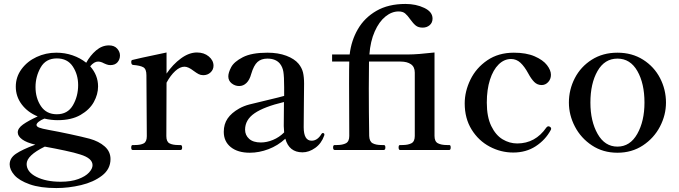

<svg xmlns="http://www.w3.org/2000/svg" viewBox="-20 -760 3440 973"><path d="M437 -424Q477 -379 477 -322Q477 -282 455.5 -243Q434 -204 388 -177.5Q342 -151 272 -151Q239 -151 205 -159Q187 -152 176 -143Q165 -134 165 -127Q165 -119 178 -113.5Q191 -108 230 -101Q275 -93 335.5 -80Q396 -67 434 -57Q481 -44 510.5 -18Q540 8 540 46Q540 97 497 130Q454 163 391 178Q328 193 266 193Q184 193 130.5 174Q77 155 53 127.5Q29 100 29 73Q29 41 60.5 19.5Q92 -2 159 -27Q115 -37 92.5 -53.5Q70 -70 70 -89Q70 -110 96.5 -129Q123 -148 171 -170Q120 -191 90 -231Q60 -271 60 -321Q60 -370 89 -409.5Q118 -449 165 -471Q212 -493 265 -493Q309 -493 348 -479.5Q387 -466 417 -442Q437 -479 467 -504.5Q497 -530 532 -530Q559 -530 573.5 -514Q588 -498 588 -479Q588 -459 575.5 -444.5Q563 -430 539 -430Q529 -430 519 -434Q509 -438 507 -439Q491 -448 477 -448Q457 -448 437 -424ZM376 -329Q376 -382 349 -423Q322 -464 268 -464Q212 -464 186 -418Q160 -372 160 -319Q160 -263 187.5 -222Q215 -181 268 -181Q323 -181 349.5 -226.5Q376 -272 376 -329ZM387 23Q360 14 308.5 3Q257 -8 207 -17Q115 28 115 71Q115 111 164 136Q213 161 287 161Q340 161 376.5 147.5Q413 134 431 114.5Q449 95 449 77Q449 42 387 23Z M1062 -427Q1062 -407 1047 -393Q1032 -379 1010 -379Q997 -379 986.5 -384.5Q976 -390 961 -401Q934 -422 915 -422Q892 -422 868 -400Q844 -378 824 -341L823 -70Q823 -42 839 -33.5Q855 -25 884 -25H895Q903 -25 903 -12Q903 0 895 0H652Q645 0 645 -12Q645 -25 652 -25H664Q693 -25 708.5 -33.5Q724 -42 724 -70L722 -379Q722 -410 706.5 -419Q691 -428 654 -431Q645 -432 645 -447Q645 -454 650 -456Q662 -460 824 -494V-387Q856 -434 897 -464Q938 -494 978 -494Q1014 -494 1038 -474Q1062 -454 1062 -427Z M1624 -78 1623 -73Q1609 -33 1577.5 -10.5Q1546 12 1513 12Q1445 12 1426 -57Q1388 -22 1340.5 -4Q1293 14 1246 14Q1185 14 1149.5 -14.5Q1114 -43 1114 -92Q1114 -131 1133.5 -159.5Q1153 -188 1192 -210Q1215 -223 1243.5 -230.5Q1272 -238 1328 -251Q1404 -269 1420 -274V-318Q1420 -372 1416 -396.5Q1412 -421 1398 -438Q1377 -463 1335 -463Q1304 -463 1285 -446Q1266 -429 1253 -385Q1245 -355 1229 -339.5Q1213 -324 1192 -324Q1171 -324 1154 -337.5Q1137 -351 1137 -373Q1137 -392 1151.5 -419.5Q1166 -447 1210.5 -470Q1255 -493 1335 -493Q1390 -493 1431 -477.5Q1472 -462 1493 -437Q1510 -416 1515.5 -393Q1521 -370 1521 -336Q1521 -273 1520 -236L1519 -116Q1519 -47 1559 -47Q1589 -47 1609 -81Q1612 -86 1616 -86Q1619 -86 1621.5 -84Q1624 -82 1624 -78ZM1420 -89Q1418 -109 1418 -121L1419 -243Q1318 -219 1270 -186Q1222 -153 1222 -103Q1222 -75 1242.5 -56.5Q1263 -38 1302 -38Q1332 -38 1363.5 -51Q1395 -64 1420 -89Z M2257 -25Q2264 -25 2264 -13Q2264 0 2257 0H2007Q2000 0 2000 -13Q2000 -25 2007 -25H2019Q2048 -25 2065 -34Q2082 -43 2082 -71V-392Q2082 -421 2062.5 -434.5Q2043 -448 2010 -448H1850Q1849 -411 1849 -312Q1849 -193 1851 -71Q1852 -43 1868.5 -34Q1885 -25 1914 -25H1925Q1933 -25 1933 -13Q1933 0 1925 0H1676Q1668 0 1668 -13Q1668 -25 1676 -25H1687Q1716 -25 1733 -34Q1750 -43 1750 -71L1749 -337Q1749 -425 1750 -448H1663V-484H1752Q1760 -554 1793.5 -612Q1827 -670 1887.5 -705Q1948 -740 2035 -740Q2088 -740 2130 -720Q2172 -700 2172 -666Q2172 -645 2157.5 -632.5Q2143 -620 2122 -620Q2100 -620 2087 -630.5Q2074 -641 2059 -662Q2045 -682 2033 -692Q2021 -702 2000 -702Q1965 -702 1933 -676Q1901 -650 1879 -600.5Q1857 -551 1852 -484H2050Q2095 -484 2182 -494V-71Q2182 -43 2199 -34Q2216 -25 2245 -25Z M2335 -236Q2335 -297 2364 -356.5Q2393 -416 2449.5 -454.5Q2506 -493 2584 -493Q2647 -493 2689.5 -474.5Q2732 -456 2752 -430Q2772 -404 2772 -381Q2772 -359 2758 -344Q2744 -329 2725 -329Q2703 -329 2687.5 -344.5Q2672 -360 2657 -388Q2638 -423 2617.5 -442Q2597 -461 2570 -461Q2535 -461 2507 -433.5Q2479 -406 2463 -356Q2447 -306 2447 -240Q2447 -168 2469.5 -121.5Q2492 -75 2527 -54Q2562 -33 2601 -33Q2693 -33 2749 -114Q2754 -120 2759 -120Q2762 -120 2766 -118Q2773 -114 2773 -108Q2773 -104 2771 -101Q2744 -51 2695 -19Q2646 13 2581 13Q2518 13 2461.5 -17Q2405 -47 2370 -103.5Q2335 -160 2335 -236Z M2863 -240Q2863 -306 2893 -364Q2923 -422 2979 -457.5Q3035 -493 3109 -493Q3183 -493 3239 -457.5Q3295 -422 3325 -364Q3355 -306 3355 -240Q3355 -177 3324.5 -118.5Q3294 -60 3238 -23Q3182 14 3109 14Q3036 14 2980 -23Q2924 -60 2893.5 -118.5Q2863 -177 2863 -240ZM3246 -240Q3246 -337 3210 -400Q3174 -463 3109 -463Q3044 -463 3008 -400Q2972 -337 2972 -240Q2972 -146 3008.5 -81.5Q3045 -17 3109 -17Q3173 -17 3209.5 -81.5Q3246 -146 3246 -240Z"/></svg>

Font: Shippori Mincho SemiBold
Style: Regular
Weight: 600
Designer: FONTDASU
Foundry: FONTDASU / Google Inc. / but / Adobe
Version: Version 3.110; ttfautohint (v1.8.3)